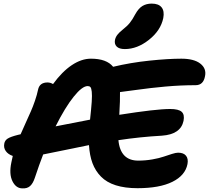

<svg xmlns="http://www.w3.org/2000/svg" viewBox="-20 -1019 1158 1064"><path d="M671.9 -747.1Q640.6 -747.1 626.7 -761Q612.8 -774.9 617.2 -797.9Q620.6 -813.5 630.6 -826.4Q640.6 -839.4 660.2 -855Q685.1 -874.5 699.7 -892.8Q714.4 -911.1 730 -940.9Q748 -973.1 769.8 -986.1Q791.5 -999 820.8 -999Q858.9 -999 875.5 -978.3Q892.1 -957.5 884.8 -918.9Q870.6 -850.1 805.7 -798.6Q740.7 -747.1 671.9 -747.1ZM104 24.9Q68.8 24.9 49.1 -14.6Q29.3 -54.2 43 -119.1Q44.4 -128.4 50.8 -154.8Q24.9 -163.6 12 -181.9Q-1 -200.2 3.9 -224.1Q6.8 -240.7 22.5 -251Q38.1 -261.2 81.1 -272Q86.9 -273.4 94.2 -274.9Q104 -297.4 122.1 -337.4Q140.1 -377.4 151.1 -402.1Q162.1 -426.8 173.6 -460.2Q185.1 -493.7 190.9 -522Q199.2 -562 243.2 -562Q259.3 -562 273.9 -553.2Q324.2 -622.1 377.9 -658Q431.6 -693.8 483.9 -693.8Q570.8 -693.8 606.9 -648.9Q702.6 -671.9 807.4 -682.9Q912.1 -693.8 984.9 -693.8Q1055.2 -693.8 1090.1 -666.5Q1125 -639.2 1116.2 -597.2Q1107.4 -546.9 1064 -546.9Q981 -546.9 896.7 -539.3Q812.5 -531.7 737.3 -521Q662.1 -510.3 645 -508.8Q646 -465.8 641.1 -382.8Q844.2 -415 922.9 -415Q969.7 -415 986.8 -399.4Q1003.9 -383.8 997.1 -349.1Q981.4 -274.4 877 -267.1Q755.9 -260.3 636.2 -242.2Q647 -128.9 746.1 -128.9Q786.1 -128.9 824.7 -135.7Q863.3 -142.6 887 -150.9Q910.6 -159.2 932.9 -166Q955.1 -172.9 966.8 -172.9Q997.1 -172.9 1010.7 -156.2Q1024.4 -139.6 1019 -109.9Q1006.8 -46.9 935.5 -11.5Q864.3 23.9 742.2 23.9Q672.4 23.9 621.6 7.8Q570.8 -8.3 539.6 -40.3Q508.3 -72.3 492.4 -115Q476.6 -157.7 473.1 -214.8Q431.2 -206.5 344.5 -188.5Q257.8 -170.4 219.2 -163.1Q197.3 -106.9 172.9 -33.2Q162.6 -2 146.5 12.2Q130.4 26.4 104 24.9ZM465.8 -542Q435.5 -542 388.2 -482.9Q340.8 -423.8 288.1 -318.8Q319.3 -325.2 479 -356Q485.8 -418 488.3 -454.6Q490.7 -491.2 488.5 -510.7Q486.3 -530.3 481.2 -536.1Q476.1 -542 465.8 -542Z"/></svg>

Font: Shantell Sans Bouncy
Style: Bold Italic
Weight: 700
Italic angle: -11.31°
Designer: Stephen Nixon, Anya Danilova, Shantell Martin
Foundry: Arrow Type
Version: Version 1.006;[9816181b4]